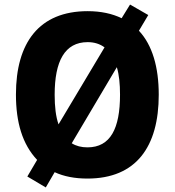

<svg xmlns="http://www.w3.org/2000/svg" viewBox="-20 -825 768 843"><path d="M677 -409C677 -530 649 -627 590 -690L631 -759L551 -805L514 -745C473 -765 423 -776 365 -776C152 -776 50 -638 50 -410C50 -288 78 -192 143 -123L100 -50L181 -2L220 -69C261 -50 309 -41 364 -41C578 -41 677 -181 677 -409ZM220 -409C220 -556 264 -640 365 -640C394 -640 419 -632 439 -617L237 -279C225 -313 220 -357 220 -409ZM507 -409C507 -261 465 -178 364 -178C337 -178 314 -184 295 -196L493 -530C503 -497 507 -456 507 -409Z"/></svg>

Font: Noto Sans Tamil UI SemiCondensed ExtraBold
Style: Regular
Weight: 800
Width: 4
Designer: Jelle Bosma - Monotype Design Team
Foundry: Monotype Imaging Inc.
Version: Version 2.004